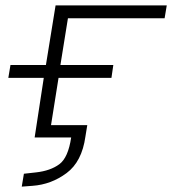

<svg xmlns="http://www.w3.org/2000/svg" viewBox="-20 -512 641 715"><path d="M61 183 69 135 114 130Q168 124 201 99.5Q234 75 245 0H109L143 -222H11L19 -270H151L187 -492H601L593 -444H233L205 -270H402L395 -222H198L170 -46H305L298 -3Q285 90 228 132.5Q171 175 101 180Z"/></svg>

Font: Nunito Sans 7pt Expanded ExtraLight
Style: Italic
Weight: 250
Width: 7
Italic angle: -9°
Designer: Vernon Adams
Foundry: Vernon Adams
Version: Version 3.101;gftools[0.9.27]